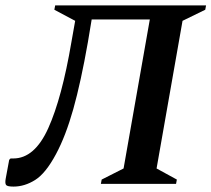

<svg xmlns="http://www.w3.org/2000/svg" viewBox="-39 -680 782 710"><path d="M334 0 337 -16 418 -57 515 -608H300L286 -524Q260 -376 232 -276.5Q204 -177 168 -110Q130 -39 91 -14.5Q52 10 11 10Q-12 10 -16.5 4Q-21 -2 -18 -19L-5 -89L0 -94H10Q89 -94 139.5 -206Q190 -318 225 -524L239 -603L162 -644L165 -660H723L720 -644L636 -603L540 -57L615 -16L612 0Z"/></svg>

Font: Spectral SC SemiBold
Style: Italic
Weight: 600
Italic angle: -10°
Designer: Jean-Baptiste Levee
Foundry: Production Type
Version: Version 2.001